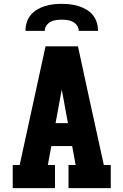

<svg xmlns="http://www.w3.org/2000/svg" viewBox="-20 -975 640 995"><path d="M46 0V-120H82L216 -735H384L437 -490L518 -120H554V0H335V-120H372L354 -218H246L228 -120H265V0ZM268 -337H332L304 -490Q303 -495 302 -500Q301 -505 300 -510Q299 -505 298 -500Q297 -495 296 -490ZM112 -815Q112 -837 118.5 -858.5Q125 -880 139 -897Q153 -914 172.5 -925.5Q192 -937 213 -943.5Q234 -950 256 -952.5Q278 -955 300 -955Q322 -955 344 -952.5Q366 -950 387 -943.5Q408 -937 427.5 -925.5Q447 -914 461 -897Q475 -880 481.5 -858.5Q488 -837 488 -815H388Q388 -830 379.5 -842.5Q371 -855 357.5 -862Q344 -869 329.5 -871Q315 -873 300 -873Q285 -873 270.5 -871Q256 -869 242.5 -862Q229 -855 220.5 -842.5Q212 -830 212 -815Z"/></svg>

Font: Iosevka Etoile Heavy
Style: Regular
Weight: 900
Designer: Belleve Invis
Foundry: Belleve Invis
Version: Version 22.1.2; ttfautohint (v1.8.4)